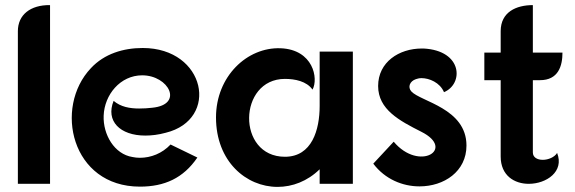

<svg xmlns="http://www.w3.org/2000/svg" viewBox="-20 -720 2253 752"><path d="M176 -700C99 -701 50 -662 50 -598V0H176Z M629 -200C841 -252 786 -532 539 -532C464 -532 389 -510 336 -453C190 -299 259 11 528 11C624 11 698 -22 753 -103L648 -154C615 -119 571 -102 528 -102C518 -102 508 -103 499 -105C428 -116 383 -193 386 -267C389 -349 451 -425 537 -425C641 -425 701 -310 576 -298C560 -296 542 -295 525 -295C489 -295 453 -301 425 -325C393 -246 450 -189 549 -189C573 -189 600 -192 629 -200Z M1232 0H1362V-518H1232V-305C1232 -212 1202 -106 1096 -106C906 -106 912 -411 1096 -411C1135 -411 1181 -402 1204 -369C1228 -412 1207 -526 1079 -531C948 -536 826 -421 826 -260C826 -88 944 12 1067 12C1125 12 1184 -10 1232 -57Z M1719 -359C1796 -391 1793 -522 1639 -530H1632C1543 -530 1461 -477 1461 -383C1461 -291 1545 -247 1630 -204C1766 -136 1622 -46 1522 -165L1442 -79C1488 -18 1557 10 1623 10C1719 10 1807 -48 1807 -150C1807 -296 1627 -322 1591 -362C1576 -379 1585 -402 1609 -410C1615 -412 1622 -414 1631 -414C1661 -414 1703 -397 1719 -359Z M1941 -514H1877V-406H1941V-107C1941 -32 1995 0 2051 0C2120 0 2191 -48 2162 -121C2152 -104 2127 -94 2106 -94C2085 -94 2067 -103 2067 -123V-406H2095C2167 -406 2183 -462 2183 -514H2067V-700C2002 -700 1941 -673 1941 -598Z"/></svg>

Font: Mesarto
Style: Regular
Weight: 700
Designer: Mohamed Gaber
Foundry: Kief Type Foundry
Version: Version 2.020